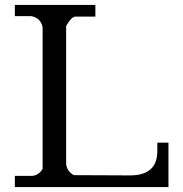

<svg xmlns="http://www.w3.org/2000/svg" viewBox="-20 -755 740 775"><path d="M247 -650Q266 -685 283 -688H365V-735H40V-690H105Q124 -687 137 -675Q149 -662 152 -645V-74Q139 -49 111 -45H40V0H660V-179H615V-145Q615 -47 505 -47L278 -48Q252 -62 247 -91Z"/></svg>

Font: Sawarabi Mincho
Style: Regular
Weight: 400
Version: Version 1.082; ttfautohint (v1.8.4.7-5d5b)